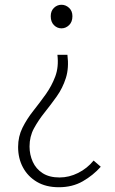

<svg xmlns="http://www.w3.org/2000/svg" viewBox="-20 -563 483 806"><path d="M227 223Q173 223 135 200.5Q97 178 76.5 140Q56 102 56 54Q56 10 74.5 -27Q93 -64 120 -98Q147 -132 172 -167Q197 -202 212 -242Q227 -282 221 -333H263Q270 -278 256.5 -235.5Q243 -193 218 -158Q193 -123 167 -90.5Q141 -58 122.5 -24Q104 10 104 52Q104 86 117.5 116Q131 146 159 164Q187 182 230 182Q270 182 308 163Q346 144 373 111L403 137Q371 173 327.5 198Q284 223 227 223ZM238 -444Q220 -444 206.5 -457.5Q193 -471 193 -495Q193 -517 206.5 -530Q220 -543 238 -543Q256 -543 270 -530Q284 -517 284 -495Q284 -471 270 -457.5Q256 -444 238 -444Z"/></svg>

Font: Noto Sans KR Thin ExtraLight
Style: Regular
Weight: 250
Version: Version 2.004-H2;hotconv 1.0.118;makeotfexe 2.5.65603